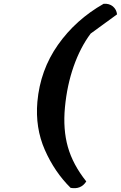

<svg xmlns="http://www.w3.org/2000/svg" viewBox="-20 -916 640 1017"><path d="M460 -738Q405 -664 370 -564Q335 -464 324 -347.5Q313 -231 339.5 -137.5Q366 -44 437 45Q409 89 354 79Q269 -5 217.5 -122Q166 -239 178 -377Q193 -545 287 -678.5Q381 -812 529 -896Q559 -898 578 -882Q597 -866 600 -840Z"/></svg>

Font: Tillana SemiBold
Style: Regular
Weight: 600
Designer: Lipi Raval (Devanagari, Latin), Jonny Pinhorn (Latin)
Foundry: Indian Type Foundry
Version: Version 2.003;PS 1.0;hotconv 1.0.79;makeotf.lib2.5.61930; tt